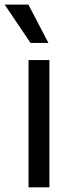

<svg xmlns="http://www.w3.org/2000/svg" viewBox="-47 -803 307 823"><path d="M75.3 0H164.8V-545.5H75.3ZM-27 -783.4 83.8 -619H160.5L74.6 -783.4Z"/></svg>

Font: Margiela Sans Text
Style: Regular
Weight: 400
Designer: Stefan Endress, Andreas Faust
Version: Version 1.100;FEAKit 1.0